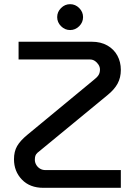

<svg xmlns="http://www.w3.org/2000/svg" viewBox="-20 -900 649 920"><path d="M188 0Q123 0 85 -39.5Q47 -79 47 -137Q47 -174 62 -200Q77 -226 111 -254L428 -516Q445 -529 452 -540Q459 -551 459 -567Q459 -579 452 -590Q445 -601 434.5 -608Q424 -615 411 -615H69V-700H420Q463 -700 494.5 -682Q526 -664 542.5 -633.5Q559 -603 559 -565Q559 -528 543.5 -499.5Q528 -471 496 -445L179 -184Q167 -175 159.5 -168Q152 -161 149.5 -153.5Q147 -146 147 -134Q147 -122 153.5 -110.5Q160 -99 171.5 -92Q183 -85 198 -85H559V0ZM316 -756Q291 -756 272.5 -774.5Q254 -793 254 -818Q254 -843 272.5 -861.5Q291 -880 316 -880Q341 -880 359.5 -861.5Q378 -843 378 -818Q378 -793 359.5 -774.5Q341 -756 316 -756Z"/></svg>

Font: MuseoModerno Thin
Style: Regular
Weight: 400
Version: Version 1.003